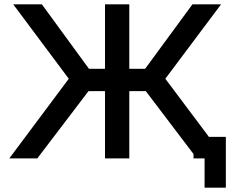

<svg xmlns="http://www.w3.org/2000/svg" viewBox="-20 -730 1073 885"><path d="M23 0 297 -367 41 -710H173L390 -413H464V-710H576V-413H649L867 -710H999L742 -367L943 -99H1021V135H923V0H872V-20L652 -310H576V0H464V-310H388L152 0Z"/></svg>

Font: Raleway SemiBold
Style: Regular
Weight: 600
Designer: Matt McInerney, Pablo Impallari, Rodrigo Fuenzalida
Foundry: Matt McInerney, Pablo Impallari, Rodrigo Fuenzalida
Version: Version 4.026